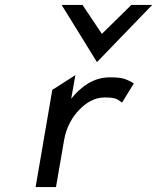

<svg xmlns="http://www.w3.org/2000/svg" viewBox="-20 -762 640 782"><path d="M521 -425C495 -438 486 -447 427 -447C360 -447 309 -408 270 -360L287 -456L193 -396L125 0H208L241 -191C250 -244 275 -287 304 -316C330 -343 364 -365 406 -365C449 -365 457 -359 473 -347L477 -344L525 -422ZM375 -509 600 -742H515L395 -624L316 -742H231Z"/></svg>

Font: Charger Monospace
Style: Regular
Weight: 400
Designer: Jasper
Foundry: Cannot Into Space Fonts
Version: Version 0.980